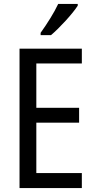

<svg xmlns="http://www.w3.org/2000/svg" viewBox="-20 -963 488 983"><path d="M378 -934V-943H278C257 -898 223 -844 188 -795V-783H241C284 -819 353 -894 378 -934ZM399 0V-77H166V-335H385V-411H166V-638H399V-714H80V0Z"/></svg>

Font: Noto Sans Georgian Condensed
Style: Regular
Weight: 400
Width: 3
Designer: Monotype Design Team, Akaki Razmadze
Foundry: Google LLC
Version: Version 2.005